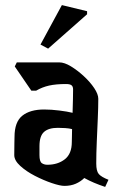

<svg xmlns="http://www.w3.org/2000/svg" viewBox="-20 -739 453 754"><path d="M393 -5Q369 -13 349 -21.5Q329 -30 311 -40Q297 -26 277.5 -17.5Q258 -9 233 -9Q216 -9 183.5 -20Q151 -31 117 -48.5Q83 -66 59.5 -87.5Q36 -109 36 -130Q36 -156 36.5 -176.5Q37 -197 37 -201Q37 -260 67.5 -284.5Q98 -309 153 -309Q181 -309 213 -305Q245 -301 265 -296Q266 -324 266.5 -349.5Q267 -375 267 -388Q267 -399 261 -404Q255 -409 239 -409Q200 -409 173 -403Q146 -397 122 -383H103L38 -478L46 -494H213Q233 -494 258.5 -478.5Q284 -463 309 -440Q334 -417 350 -393Q366 -369 366 -351Q366 -318 364 -273Q362 -228 360 -181.5Q358 -135 358 -97Q358 -67 368 -55.5Q378 -44 406 -33ZM135 -130Q135 -105 144 -98.5Q153 -92 166 -92Q207 -92 234.5 -113.5Q262 -135 262 -181Q262 -190 262.5 -203Q263 -216 263 -232Q252 -235 236 -236Q220 -237 207 -237Q171 -237 153 -221Q135 -205 135 -165ZM322 -683 169 -548 139 -564 223 -719 322 -695Z"/></svg>

Font: Jaini Purva
Style: Regular
Weight: 400
Designer: Maithili Shingre, Girish Dalvi (Devanagari), Taresh Vohra (Latin)
Foundry: Ek Type
Version: Version 2.000; ttfautohint (v1.8.4.7-5d5b)